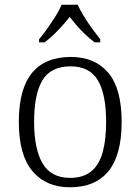

<svg xmlns="http://www.w3.org/2000/svg" viewBox="-20 -786 596 816"><path d="M277 10Q176 10 118 -58.5Q60 -127 60 -268Q60 -408 116 -476Q172 -544 281 -544Q383 -544 440 -477Q497 -410 497 -268Q497 -127 441 -58.5Q385 10 277 10ZM278 -30Q334 -30 368 -58Q402 -86 416.5 -139.5Q431 -193 431 -268Q431 -387 395.5 -445.5Q360 -504 280 -504Q196 -504 160.5 -445Q125 -386 125 -268Q125 -153 161 -91.5Q197 -30 278 -30ZM146 -619Q162 -638 180.5 -664Q199 -690 216 -717Q233 -744 242 -766H310Q320 -744 336.5 -717Q353 -690 372 -664Q391 -638 406 -619V-606H382Q360 -623 341.5 -640.5Q323 -658 307 -676.5Q291 -695 276 -714Q261 -695 244.5 -676.5Q228 -658 210 -640.5Q192 -623 170 -606H146Z"/></svg>

Font: Noto Serif Hebrew Light
Style: Regular
Weight: 300
Version: Version 2.003